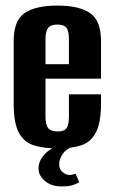

<svg xmlns="http://www.w3.org/2000/svg" viewBox="-20 -524 406 688"><path d="M188 8Q136 8 100.5 -3.5Q65 -15 47 -49.5Q29 -84 29 -154V-377Q29 -450 68 -477Q107 -504 186 -504Q264 -504 303 -477Q342 -450 342 -377V-242H143V-107Q143 -77 152.5 -65Q162 -53 187 -53Q210 -53 218.5 -64.5Q227 -76 227 -107V-186H342V-155Q342 -85 324 -50Q306 -15 271.5 -3.5Q237 8 188 8ZM143 -294H227V-383Q227 -412 218.5 -424Q210 -436 186 -436Q162 -436 152.5 -424Q143 -412 143 -383ZM200 144Q164 144 141 124.5Q118 105 118 80Q118 52 140.5 28Q163 4 197 -1L244 0Q217 9 204.5 28Q192 47 192 64Q192 83 204.5 93Q217 103 229 103Q237 103 242.5 101Q248 99 251 99L264 129Q259 132 244.5 138Q230 144 200 144Z"/></svg>

Font: Alumni Sans
Style: Bold
Weight: 700
Designer: Robert E. Leuschke
Foundry: Robert E. Leuschke
Version: Version 1.018